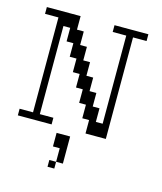

<svg xmlns="http://www.w3.org/2000/svg" viewBox="-87 -456 564 668"><g transform="rotate(15 195.0 -122.0)"><path d="M146 146V121.6H170.4V146ZM170.4 121.6V72.8H146V23.9H194.8V121.6ZM0 0V-23.9H48.3V-365.7H0V-390.1H121.6V-341.3H146V-292.5H170.4V-243.7H194.8V-194.8H219.2V-146H243.7V-97.2H268.1V-48.3H292.5V-365.7H243.7V-390.1H365.7V-365.7H316.9V0H243.7V-48.3H219.2V-97.2H194.8V-146H170.4V-194.8H146V-243.7H121.6V-292.5H97.2V-341.3H72.8V-23.9H121.6V0Z"/></g></svg>

Font: FS Mondwest Regular
Style: Regular
Weight: 400
Designer: NZWStudios2024
Foundry: https://fontstruct.com
Version: Version 1.0